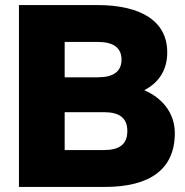

<svg xmlns="http://www.w3.org/2000/svg" viewBox="-20 -740 732 760"><path d="M55 0H394C575 0 672 -71 672 -213C672 -285 631 -348 551 -383C611 -414 642 -465 642 -533C642 -652 545 -720 364 -720H55ZM236 -146V-296H391C453 -296 484 -273 484 -221C484 -169 453 -146 391 -146ZM236 -434V-574H367C429 -574 461 -551 461 -504C461 -457 429 -434 367 -434Z"/></svg>

Font: Aspekta 800
Style: Regular
Weight: 800
Designer: Ivo Dolenc
Version: Version 2.000